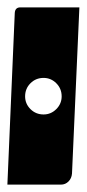

<svg xmlns="http://www.w3.org/2000/svg" viewBox="-20 -510 235 520"><path d="M0 -10 20 -475Q21 -490 35 -490H195L175 -40Q174 -27 165.5 -18.5Q157 -10 145 -10ZM48 -249Q48 -229 62.5 -214.5Q77 -200 98 -200Q118 -200 132.5 -214.5Q147 -229 147 -249Q147 -270 132.5 -284.5Q118 -299 98 -299Q77 -299 62.5 -284.5Q48 -270 48 -249Z"/></svg>

Font: PrimecolorCV1
Style: Medium
Weight: 500
Designer: gluk
Foundry: gluk
Version: Version 0.672